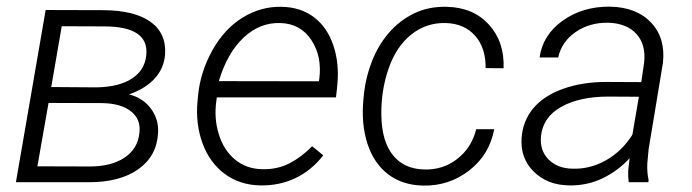

<svg xmlns="http://www.w3.org/2000/svg" viewBox="-20 -559 2122 589"><path d="M28.8 0 120.1 -528.3 296.9 -527.8Q392.6 -527.3 441.9 -491.9Q491.2 -456.5 486.3 -391.1Q482.9 -349.1 454.6 -318.1Q426.3 -287.1 376 -269.5Q419.4 -258.3 443.6 -224.9Q467.8 -191.4 464.8 -150.4Q460.9 -80.1 404.5 -40Q348.1 0 253.4 0ZM128.9 -243.2 94.7 -48.8 255.4 -48.3Q321.3 -48.3 362.1 -75.4Q402.8 -102.5 407.7 -151.4Q412.6 -192.9 382.3 -217Q352.1 -241.2 295.9 -242.7ZM137.2 -292 277.3 -291Q346.2 -292.5 385.3 -318.4Q424.3 -344.2 428.7 -389.6Q438 -477.5 300.8 -478L169.4 -478.5Z M779.3 9.8Q715.8 8.8 669.4 -25.6Q623 -60.1 601.3 -119.4Q579.6 -178.7 585.9 -247.6L587.4 -264.2Q594.2 -337.4 630.9 -403.6Q667.5 -469.7 723.6 -504.6Q779.8 -539.6 843.8 -538.1Q902.8 -537.1 943.6 -505.9Q984.4 -474.6 1002.9 -418.9Q1021.5 -363.3 1014.6 -295.9L1010.7 -260.3H645L643.6 -248.5Q636.2 -195.3 651.4 -146.7Q666.5 -98.1 700.9 -69.6Q735.4 -41 783.7 -40Q830.6 -38.6 868.2 -58.1Q905.8 -77.6 937.5 -110.4L971.7 -82.5Q936 -36.6 887 -12.9Q837.9 10.7 779.3 9.8ZM840.8 -488.3Q777.3 -490.7 727.1 -443.4Q676.8 -396 651.4 -310.1L958 -309.6L959.5 -316.9Q968.3 -386.2 935.1 -436.3Q901.9 -486.3 840.8 -488.3Z M1280.3 -39.1Q1337.9 -37.1 1382.1 -71Q1426.3 -105 1440.9 -162.6H1496.1Q1481.4 -84 1419.2 -35.9Q1356.9 12.2 1277.3 10.3Q1213.4 8.8 1169.9 -24.9Q1126.5 -58.6 1107.2 -118.2Q1087.9 -177.7 1094.7 -252.4L1096.7 -273.4Q1102.5 -324.7 1121.8 -373Q1141.1 -421.4 1173.3 -458.7Q1205.6 -496.1 1250.2 -517.8Q1294.9 -539.6 1351.1 -538.1Q1432.1 -536.1 1480 -483.4Q1527.8 -430.7 1524.9 -349.6L1469.7 -350.1Q1470.7 -411.1 1438 -448.7Q1405.3 -486.3 1348.6 -488.3Q1288.1 -490.2 1241.7 -453.1Q1195.3 -416 1171.9 -348.1Q1148.4 -280.3 1149.9 -204.1Q1151.4 -125.5 1185.1 -83.3Q1218.8 -41 1280.3 -39.1Z M1908.7 0Q1906.2 -18.6 1907.2 -37.1L1911.6 -73.7Q1875 -34.2 1827.9 -11.7Q1780.8 10.7 1726.1 9.8Q1659.2 8.8 1617.4 -32.5Q1575.7 -73.7 1580.1 -136.2Q1584 -188.5 1616 -226.8Q1647.9 -265.1 1707 -286.4Q1766.1 -307.6 1839.4 -307.6L1947.3 -307.1L1956.1 -367.7Q1961.9 -421.9 1932.6 -454.6Q1903.3 -487.3 1846.2 -489.3Q1788.6 -490.2 1745.8 -460.7Q1703.1 -431.2 1692.4 -382.8H1635.3Q1645 -452.1 1706.5 -495.8Q1768.1 -539.6 1852.1 -538.6Q1933.6 -536.6 1977.8 -489.3Q2022 -441.9 2013.7 -366.2L1969.7 -100.6L1965.8 -58.1Q1964.4 -31.7 1969.7 -5.9L1968.8 0ZM1735.8 -41.5Q1789.6 -39.6 1838.6 -67.1Q1887.7 -94.7 1919.9 -145.5L1939.9 -262.2L1846.7 -262.7Q1757.8 -262.7 1701.7 -231.2Q1645.5 -199.7 1639.6 -141.1Q1635.3 -98.1 1662.4 -70.3Q1689.5 -42.5 1735.8 -41.5Z"/></svg>

Font: RobotoInd Light
Style: Italic
Weight: 300
Italic angle: -12°
Designer: Google
Version: Version 2.001151; 2014